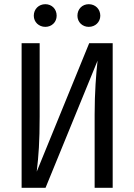

<svg xmlns="http://www.w3.org/2000/svg" viewBox="-20 -895 640 915"><path d="M196 -767C227 -767 250 -790 250 -820C250 -852 227 -875 196 -875C165 -875 141 -852 141 -820C141 -790 165 -767 196 -767ZM403 -767C434 -767 458 -790 458 -820C458 -852 434 -875 403 -875C372 -875 349 -852 349 -820C349 -790 372 -767 403 -767ZM83 0H197L445 -606C438 -544 431 -454 431 -349V0H517V-689H405L155 -77C164 -153 169 -219 169 -340V-689H83Z"/></svg>

Font: FiraMono Nerd Font
Style: Regular
Weight: 400
Designer: Carrois Corporate & Edenspiekermann AG
Foundry: Carrois Corporate GbR & Edenspiekermann AG
Version: Version 003.206;Nerd Fonts 3.3.0